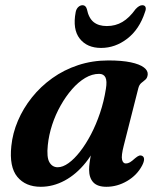

<svg xmlns="http://www.w3.org/2000/svg" viewBox="-20 -705 616 737"><path d="M455 -146Q445 -107 448.5 -92.2Q452 -77.5 463 -77.5Q471 -77.5 478.8 -82Q486.5 -86.5 498.5 -97.5Q508 -105.5 514 -107.5Q520 -109.5 526 -106.5Q533 -103 533 -93.5Q533 -84 525.5 -69.5Q506 -32.5 468 -10.2Q430 12 388.5 12Q354 12 338 -5.2Q322 -22.5 322 -54Q322 -65.5 323.8 -79.2Q325.5 -93 329.2 -111.5Q333 -130 340 -155Q347 -180 357.5 -214.5L368 -190Q345.5 -126.5 309.2 -81.2Q273 -36 228.5 -12Q184 12 136.5 12Q78 12 46.5 -26.2Q15 -64.5 23.5 -144.5Q28.5 -194 48.8 -241.5Q69 -289 102.5 -331Q136 -373 180.8 -405Q225.5 -437 280 -455Q334.5 -473 396 -473Q448 -473 482 -465.8Q516 -458.5 532.2 -446.2Q548.5 -434 547 -418.5Q545.5 -405.5 538 -399.2Q530.5 -393 522.5 -386.5Q514.5 -380 511 -366.5ZM163.5 -148Q158.5 -101 169.8 -82Q181 -63 201.5 -63Q221 -63 243 -78.8Q265 -94.5 287.2 -123Q309.5 -151.5 329.2 -189.2Q349 -227 364 -271.5Q379 -316 386.5 -364Q391.5 -394 384.8 -407.8Q378 -421.5 360.5 -421.5Q333.5 -421.5 307 -405.8Q280.5 -390 256.5 -362.5Q232.5 -335 212.8 -300Q193 -265 180.2 -226Q167.5 -187 163.5 -148ZM390 -605Q423.5 -605 450 -620.8Q476.5 -636.5 500.5 -670Q514.5 -685 526 -685Q535.5 -685 538.5 -678Q541.5 -671 536.5 -658.5Q515 -592.5 468.8 -556.8Q422.5 -521 368 -521Q314 -521 286 -556.8Q258 -592.5 270.5 -658.5Q273 -671 280.5 -678Q288 -685 297 -685Q309 -685 313.5 -670Q320.5 -635.5 339.5 -620.2Q358.5 -605 390 -605Z"/></svg>

Font: Fraunces SemiBold
Style: Italic
Weight: 600
Italic angle: -16°
Version: Version 1.000;[b76b70a41]